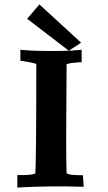

<svg xmlns="http://www.w3.org/2000/svg" viewBox="-20 -836 485 860"><path d="M101.7 -751.9 288.2 -608.9 343.3 -644.8 156.5 -816.2ZM123 -555.2C130.5 -553.6 137 -551.7 142.6 -549.7C142.5 -252.3 141.1 -88.8 138.2 -59.2C128.9 -54.4 109.9 -51.9 81.1 -51.8H57.6V4L78.2 2.9C165.1 -1.6 257.3 -2.4 354.8 0.7L351.4 -51.4H333C314.1 -51.4 299.2 -52.9 288.2 -55.7C284.4 -57 281 -58.5 278.3 -60.3C277 -95.6 276.4 -147.2 276.4 -214.9C276.4 -282.5 277 -393.8 278.3 -548.5C287.7 -552.1 304.2 -554.7 327.6 -556.4L345.7 -557.6V-613.2L324.3 -611.2C297 -608.7 259.2 -607.5 210.8 -607.5C162.5 -607.5 123.1 -608.7 92.5 -611.3L71.3 -613.1V-564.4Z"/></svg>

Font: Bentham
Style: Bold
Weight: 700
Version: Version 002.001